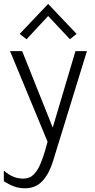

<svg xmlns="http://www.w3.org/2000/svg" viewBox="-29 -742 496 1005"><path d="M23.5 -474.5H87L256.5 -50.5H240L366 -474.5H426L249 100Q229.5 165 194.2 204.2Q159 243.5 101 243.5Q71 243.5 45 234Q19 224.5 -9 207V151Q17 173.5 41.5 183.2Q66 193 93 193Q126.5 193 147.8 171Q169 149 182.8 115.5Q196.5 82 206.5 48.5L220 0ZM110 -536.5 74 -564.5 223 -721.5 372 -564.5 337 -536.5 213 -669H233Z"/></svg>

Font: Karla Light
Style: Regular
Weight: 300
Designer: Jonathan Pinhorn
Version: Version 2.004;gftools[0.9.33]